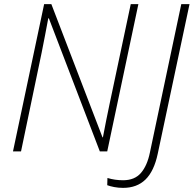

<svg xmlns="http://www.w3.org/2000/svg" viewBox="-20 -734 939 931"><path d="M43 0 194 -714H229L477 -68H479Q486 -106 495 -150.5Q504 -195 512 -233L614 -714H651L500 0H464L217 -645H214Q206 -604 198.5 -563Q191 -522 182 -479L82 0ZM577 177Q554 177 533.5 173Q513 169 500 164L501 129Q537 140 577 140Q633 140 663.5 104.5Q694 69 707 5L859 -714H899L745 11Q727 96 685.5 136.5Q644 177 577 177Z"/></svg>

Font: Noto Sans Disp ExtLt
Style: Italic
Weight: 200
Italic angle: -12°
Designer: Monotype Design Team
Foundry: Monotype Imaging Inc.
Version: Version 2.000;GOOG;noto-source:20170915:90ef993387c0